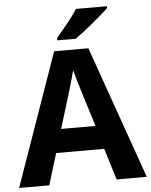

<svg xmlns="http://www.w3.org/2000/svg" viewBox="-61 -984 812 1034"><g transform="rotate(-5 345.0 -467.0)"><path d="M527 0 475 -170H215L163 0H0L252 -717H437L690 0ZM387 -463Q382 -480 374 -506Q366 -532 358 -559Q350 -586 345 -606Q340 -586 331.5 -556.5Q323 -527 315.5 -500.5Q308 -474 304 -463L253 -297H439ZM556 -924Q542 -910 519 -890Q496 -870 469.5 -848Q443 -826 417.5 -806.5Q392 -787 373 -774H274V-787Q290 -806 311.5 -831.5Q333 -857 354 -884.5Q375 -912 389 -934H556Z"/></g></svg>

Font: Noto Sans Tai Tham
Style: Bold
Weight: 700
Designer: Monotype Design Team 2013. Revised by David WIlliams 2020
Foundry: Monotype Imaging Inc.
Version: Version 2.002; ttfautohint (v1.8.4.7-5d5b)